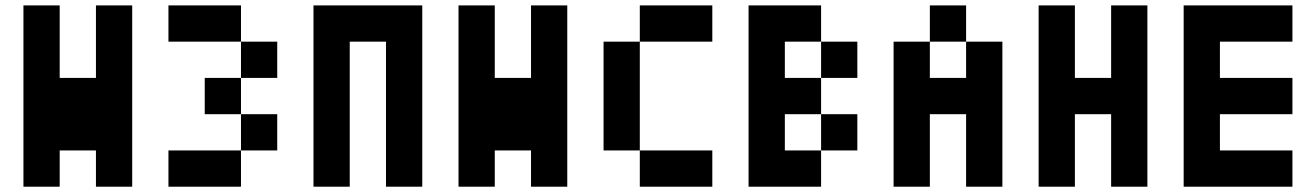

<svg xmlns="http://www.w3.org/2000/svg" viewBox="-20 -704 4962 724"><path d="M68.4 -683.6H205.1V-410.2H341.8V-683.6H478.5V0H341.8V-136.7H205.1V0H68.4Z M615.2 -546.9V-683.6H888.7V-546.9ZM615.2 0V-136.7H888.7V0ZM1025.4 -136.7H888.7V-273.4H1025.4ZM888.7 -273.4H752V-410.2H888.7ZM1025.4 -410.2H888.7V-546.9H1025.4Z M1298.8 0H1162.1V-683.6H1572.3V0H1435.5V-546.9H1298.8Z M1709 -683.6H1845.7V-410.2H1982.4V-683.6H2119.1V0H1982.4V-136.7H1845.7V0H1709Z M2392.6 -546.9V-683.6H2666V-546.9ZM2392.6 0V-136.7H2666V0ZM2255.9 -546.9H2392.6V-136.7H2255.9Z M3212.9 -410.2H3076.2V-546.9H3212.9ZM3076.2 -683.6V-546.9H2939.5V-410.2H3076.2V-273.4H2939.5V-136.7H3076.2V0H2802.7V-683.6ZM3212.9 -136.7H3076.2V-273.4H3212.9Z M3623 -546.9H3486.3V-683.6H3623ZM3349.6 -546.9H3486.3V-410.2H3623V-546.9H3759.8V0H3623V-273.4H3486.3V0H3349.6Z M3896.5 -683.6H4033.2V-410.2H4169.9V-683.6H4306.6V0H4169.9V-273.4H4033.2V0H3896.5Z M4853.5 -683.6V-546.9H4580.1V-410.2H4853.5V-273.4H4580.1V-136.7H4853.5V0H4443.4V-683.6Z"/></svg>

Font: DatCub
Style: Bold
Weight: 700
Designer: GGBot
Version: 1.00